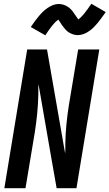

<svg xmlns="http://www.w3.org/2000/svg" viewBox="-20 -997 580 1017"><path d="M3 0 124 -735H229L325 -184Q325 -189 325.5 -193.5Q326 -198 326 -202V-239Q327 -289 332 -340Q337 -391 345 -441L394 -735H506L385 0H280L248 -182L184 -551Q184 -546 183.5 -541.5Q183 -537 183 -533V-496Q182 -446 177 -395Q172 -344 164 -294L115 0ZM220 -810 143 -854Q155 -872 166 -886.5Q177 -901 187 -913Q197 -925 207.5 -935Q218 -945 231.5 -954.5Q245 -964 260.5 -970Q276 -976 291 -976Q297 -976 302 -975Q307 -974 312 -973Q317 -972 322 -970Q327 -968 331.5 -965.5Q336 -963 340 -960.5Q344 -958 347.5 -955Q351 -952 355 -948Q359 -944 362.5 -940Q366 -936 368.5 -932Q371 -928 373.5 -924.5Q376 -921 378.5 -917.5Q381 -914 384 -909.5Q387 -905 390 -901Q393 -897 395 -894Q410 -905 426 -925Q442 -945 464 -977L540 -933Q528 -916 517 -901Q506 -886 496 -874Q486 -862 476 -852Q466 -842 452.5 -832.5Q439 -823 423.5 -817Q408 -811 392 -811Q383 -811 374.5 -813Q366 -815 357 -819Q348 -823 341.5 -827.5Q335 -832 328.5 -839Q322 -846 316.5 -853Q311 -860 307 -866Q303 -872 297.5 -880.5Q292 -889 289 -893Q273 -882 257 -862Q241 -842 220 -810Z"/></svg>

Font: Iosevka Curly Oblique
Style: Bold
Weight: 700
Italic angle: -9°
Monospace: yes
Designer: Belleve Invis
Foundry: Belleve Invis
Version: Version 11.1.0; ttfautohint (v1.8.3)